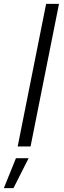

<svg xmlns="http://www.w3.org/2000/svg" viewBox="-41 -762 334 999"><path d="M266 -742 118 0H51L199 -742ZM42 61H108L29 217H-21Z"/></svg>

Font: Gontserrat Light
Style: Italic
Weight: 300
Italic angle: -11.3°
Designer: Julieta Ulanovsky
Foundry: Julieta Ulanovsky
Version: Version 6.001